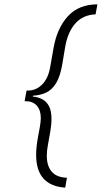

<svg xmlns="http://www.w3.org/2000/svg" viewBox="-20 -732 468 882"><path d="M279.5 130Q213.5 125.5 179.8 88.2Q146 51 146 -21Q146 -39 148.2 -59.8Q150.5 -80.5 154.5 -102.5L162.5 -145.5Q164.5 -157.5 166 -169Q167.5 -180.5 167.5 -189Q167.5 -226 149.2 -246.5Q131 -267 99 -267H93L102 -316H108Q146 -316 173.8 -344Q201.5 -372 210.5 -423.5L226 -511.5Q242 -603 292 -657.5Q342 -712 427.5 -712L419 -666Q362 -664 326.8 -625Q291.5 -586 279.5 -517L266 -436.5Q256.5 -381 237.8 -350.2Q219 -319.5 192.2 -306.8Q165.5 -294 131.5 -292.5L130.5 -288.5Q155.5 -286 174.8 -275.8Q194 -265.5 205.2 -244Q216.5 -222.5 216.5 -185.5Q216.5 -172.5 215 -157.2Q213.5 -142 210.5 -124.5L200 -65.5Q197.5 -52 196.2 -40Q195 -28 195 -16.5Q195 30.5 217.8 56.8Q240.5 83 287.5 84.5Z"/></svg>

Font: Overpass ExtraLight
Style: Italic
Weight: 250
Italic angle: -10°
Designer: Delve Withrington, Dave Bailey, Thomas Jockin
Foundry: Delve Fonts LLC
Version: Version 4.000